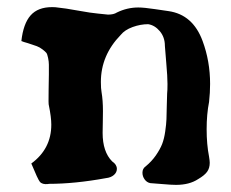

<svg xmlns="http://www.w3.org/2000/svg" viewBox="-20 -520 649 539"><path d="M67.9 -61Q86.4 -16.1 91.8 -9.8Q98.6 -1.5 115.2 -3.4Q116.2 -3.9 117.2 -3.9Q189.9 -3.9 277.8 -20Q291.5 -21.5 299.8 -28.8Q308.1 -36.1 308.1 -45.9Q308.1 -58.1 294.9 -66.9Q268.1 -93.8 268.1 -147Q268.1 -156.7 268.6 -177Q269 -197.3 269 -208Q269 -238.3 265.1 -261.2Q263.2 -271 263.2 -290Q263.2 -364.7 318.8 -421.9Q330.1 -436 352.3 -444.1Q374.5 -452.1 396 -452.1Q414.6 -449.2 428.7 -432.4Q442.9 -415.5 442.9 -391.1Q443.4 -380.9 446.8 -342.8Q450.2 -304.7 450.2 -284.2Q450.2 -265.6 449.2 -257.8Q448.7 -245.6 448.2 -222.7Q447.8 -199.7 447.3 -185.5Q446.8 -171.4 443.8 -150.9Q440.9 -130.4 435.1 -115.5Q429.2 -100.6 417.5 -83.7Q405.8 -66.9 389.2 -53.2Q379.9 -46.9 379.9 -35.2Q379.9 -24.9 386 -16.4Q392.1 -7.8 401.9 -5.9Q412.1 -5.4 436.5 -3.2Q460.9 -1 474.1 -1Q511.7 -1 536.1 -17.1Q553.7 -27.3 561.3 -37.6Q568.8 -47.9 568.8 -63Q568.8 -68.4 566.9 -80.1Q560.1 -114.7 560.1 -157.2Q560.1 -199.2 566.9 -233.9Q569.8 -259.8 569.8 -284.2Q569.8 -348.1 548.8 -404.8Q521.5 -479 453.1 -488.8Q445.3 -489.7 414.8 -494.4Q384.3 -499 368.2 -499Q336.9 -499 308.1 -484.9Q299.3 -479 283.2 -479Q281.2 -479 254.9 -481.9Q236.8 -483.4 199.2 -490.2Q161.6 -497.1 141.1 -499Q136.2 -500 126 -500Q86.4 -500 65.9 -476.8Q45.4 -453.6 40 -404.8Q45.4 -402.3 58.1 -398.9Q74.7 -393.6 83.3 -390.4Q91.8 -387.2 99.6 -381.1Q107.4 -375 110.1 -371.6Q112.8 -368.2 115 -357.4Q117.2 -346.7 117.2 -338.6Q117.2 -330.6 117.2 -311Q117.2 -310.5 116.5 -268.1Q115.7 -225.6 117.2 -224.1Q124 -190.9 124 -169.9Q124 -102.1 67.9 -61Z"/></svg>

Font: Sonetni venez
Style: Regular
Weight: 400
Designer: Alja Herlah
Foundry: Type Salon
Version: Version 1.000;hotconv 1.0.109;makeotfexe 2.5.65596